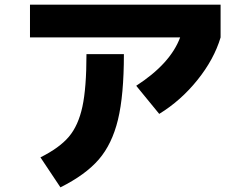

<svg xmlns="http://www.w3.org/2000/svg" viewBox="-20 -753 1040 826"><path d="M109 -592V-733H929V-592Q901 -498 829.5 -409Q758 -320 665 -263L566 -384Q713 -479 755 -592ZM352 -520H513Q513 -343 487.5 -238Q462 -133 405 -67Q348 -1 240 53L154 -76Q236 -117 276.5 -165Q317 -213 334.5 -294Q352 -375 352 -520Z"/></svg>

Font: M PLUS 1p ExtraBold
Style: Regular
Weight: 800
Version: Version 1.062